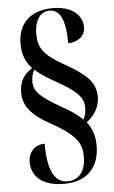

<svg xmlns="http://www.w3.org/2000/svg" viewBox="-59 -800 567 952"><g transform="rotate(-5 224.5 -323.5)"><path d="M221 113C344 113 398 37 398 -62C398 -112 385 -149 359 -181C390 -205 424 -242 425 -302C425 -380 371 -422 268 -480C174 -534 148 -570 148 -639C148 -712 181 -749 223 -749C278 -749 302 -691 302 -580C350 -580 387 -609 387 -652C387 -713 335 -760 241 -760C136 -760 66 -705 66 -597C66 -542 83 -505 113 -473C78 -450 48 -419 48 -357C48 -300 74 -250 175 -194C303 -123 330 -82 330 -13C330 76 281 102 240 102C172 102 142 34 142 -94C98 -94 60 -63 60 -8C60 54 105 113 221 113ZM344 -196C319 -222 287 -243 241 -269C137 -328 108 -358 108 -406C108 -427 114 -448 123 -464C154 -435 196 -411 246 -383C337 -330 358 -298 358 -254C358 -231 353 -211 344 -196Z"/></g></svg>

Font: Noto Serif Display ExtraCondensed ExtraBold
Style: Regular
Weight: 800
Width: 2
Designer: Monotype Design Team
Foundry: Monotype Imaging Inc.
Version: Version 2.009